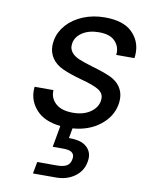

<svg xmlns="http://www.w3.org/2000/svg" viewBox="-90 -621 716 944"><g transform="rotate(10 268.0 -148.5)"><path d="M497 -149Q486 -85 430.5 -41.5Q375 2 294 8L285 58Q287 58 289 58Q345 58 371.5 80.5Q398 103 398 136Q398 146 396 157Q388 204 349 232Q310 260 256 260H141L152 201H249Q282 201 299 191Q316 181 320 157Q321 152 321 147Q321 132 309 123Q297 114 264 114H214L233 7Q153 -2 113.5 -44.5Q74 -87 74 -142Q74 -152 75 -161H169Q169 -157 169 -154Q169 -118 197.5 -93Q226 -68 282 -68Q334 -68 368 -91Q402 -114 408 -149Q409 -156 409 -162Q409 -188 383 -204Q357 -220 293 -237Q235 -253 199 -269.5Q163 -286 144.5 -313.5Q126 -341 126 -375Q126 -388 129 -404Q137 -446 168 -481Q199 -516 248.5 -536.5Q298 -557 357 -557Q448 -557 492 -515Q536 -473 536 -412Q536 -399 534 -385H443Q444 -391 444 -396Q444 -431 419 -455.5Q394 -480 341 -480Q292 -480 259 -459Q226 -438 220 -404Q219 -397 219 -391Q219 -373 231.5 -357.5Q244 -342 269 -331.5Q294 -321 338 -308Q394 -292 428.5 -276.5Q463 -261 481 -234.5Q499 -208 499 -175Q499 -163 497 -149Z"/></g></svg>

Font: Fz Poppins
Style: Italic
Weight: 400
Italic angle: -10°
Designer: Ninad Kale (Devanagari), Jonny Pinhorn (Latin)
Foundry: Indian Type Foundry
Version: Vit hóa bi Vntype.Com & FontZin.Com